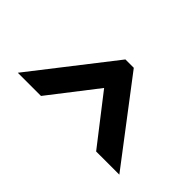

<svg xmlns="http://www.w3.org/2000/svg" viewBox="-160 -639 714 714"><g transform="rotate(-45 197.5 -281.5)"><path d="M371 -257 52 -14V-136L240 -282L53 -427V-549L371 -301Z"/></g></svg>

Font: Zilla Slab Bold
Style: Bold
Weight: 700
Designer: Typotheque.com
Foundry: Typotheque type foundry
Version: Version 1.1; 2017; ttfautohint (v1.6)